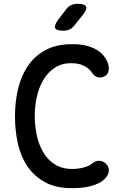

<svg xmlns="http://www.w3.org/2000/svg" viewBox="-20 -970 640 1000"><path d="M58 -363Q58 -441 74.5 -509Q91 -577 126.5 -628.5Q162 -680 218.5 -710Q275 -740 356 -740Q399 -740 430 -732Q461 -724 483.5 -710.5Q506 -697 520 -679.5Q534 -662 541 -644Q550 -618 545.5 -600Q541 -582 525 -573Q510 -564 491 -567.5Q472 -571 458 -593Q446 -611 419.5 -626Q393 -641 351 -641Q302 -641 266 -617.5Q230 -594 207 -556Q184 -518 172.5 -468.5Q161 -419 161 -366Q161 -320 170.5 -271Q180 -222 202.5 -181.5Q225 -141 263 -115.5Q301 -90 357 -90Q372 -90 387 -92Q402 -94 415.5 -97.5Q429 -101 441 -106.5Q453 -112 461 -119Q479 -134 498.5 -132.5Q518 -131 532 -117Q546 -104 547 -83.5Q548 -63 528 -41Q513 -25 493 -15.5Q473 -6 450 0Q427 6 402 8Q377 10 354 10Q271 10 214.5 -21Q158 -52 123 -103.5Q88 -155 73 -222.5Q58 -290 58 -363ZM310 -810Q274 -810 267.5 -823.5Q261 -837 282 -866L324 -921Q336 -937 350.5 -943.5Q365 -950 385 -950Q421 -950 428 -936Q435 -922 412 -893L367 -837Q356 -823 342 -816.5Q328 -810 310 -810Z"/></svg>

Font: Maple Mono Medium
Style: Regular
Weight: 500
Monospace: yes
Designer: subframe7536
Version: Version 7.000